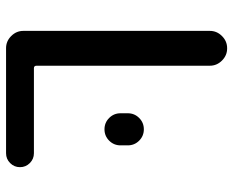

<svg xmlns="http://www.w3.org/2000/svg" viewBox="-88 -682 770 634"><g transform="rotate(90 297.0 -365.0)"><path d="M139 0Q116 0 99 -17Q82 -34 82 -57V-673Q82 -696 99 -713Q116 -730 139 -730H140Q163 -730 180 -713Q197 -696 197 -673V-101Q197 -92 205 -92H486Q505 -92 518.5 -78.5Q532 -65 532 -46Q532 -27 518.5 -13.5Q505 0 486 0ZM354 -402Q354 -424 369.5 -439.5Q385 -455 407 -455Q429 -455 444.5 -439.5Q460 -424 460 -402V-378Q460 -356 444.5 -340.5Q429 -325 407 -325Q385 -325 369.5 -340.5Q354 -356 354 -378Z"/></g></svg>

Font: Rounded Mplus 1c Medium
Style: Regular
Weight: 500
Version: Version 1.059.20150529